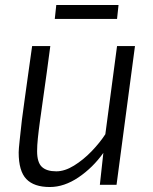

<svg xmlns="http://www.w3.org/2000/svg" viewBox="-20 -742 613 771"><path d="M180 9Q116.5 9 85.8 -23Q55 -55 55 -130Q55 -142 59 -178.8Q63 -215.5 68 -261Q72.5 -296.5 78.8 -341Q85 -385.5 92.5 -439.5Q100 -493.5 109 -557H182Q174 -496.5 167.8 -451Q161.5 -405.5 156.8 -372.5Q152 -339.5 149 -317Q146 -294.5 144 -280.8Q142 -267 141 -260Q135 -216 132 -186.5Q129 -157 129 -135Q129 -90 148 -72Q167 -54 206 -54Q240 -54 277.2 -77Q314.5 -100 347.8 -134.5Q381 -169 403 -203L450 -557H522L448 0H381L395 -128Q353 -69 295.5 -30Q238 9 180 9ZM200 -666 206 -722H456L450 -666Z"/></svg>

Font: Koeln Type Sans Light
Style: Italic
Weight: 300
Italic angle: -7.5°
Designer: Eben Sorkin
Foundry: Eben Sorkin
Version: Version 2.001